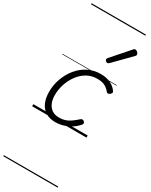

<svg xmlns="http://www.w3.org/2000/svg" viewBox="-359 -1055 1260 1600"><g transform="rotate(30 271.0 -255.0)"><path d="M234 19Q177 19 138.5 -5Q100 -29 81 -73Q62 -117 62 -175Q62 -241 84 -302.5Q106 -364 145.5 -413Q185 -462 240.5 -490.5Q296 -519 363 -519Q419 -519 459.5 -498.5Q500 -478 520 -447Q527 -438 524.5 -431Q522 -424 512 -415Q501 -407 493 -407.5Q485 -408 478 -416Q459 -440 432 -455Q405 -470 357 -470Q302 -470 258 -444.5Q214 -419 182.5 -376Q151 -333 134 -281.5Q117 -230 117 -176Q117 -134 130.5 -101Q144 -68 171.5 -49Q199 -30 241 -30Q272 -30 297.5 -38Q323 -46 348 -63.5Q373 -81 403 -108Q412 -115 420 -114Q428 -113 435 -107Q443 -100 444 -92Q445 -84 437 -75Q406 -40 370 -19.5Q334 1 299.5 10Q265 19 234 19ZM361 -625Q355 -625 346.5 -632Q338 -639 338 -646Q338 -650 339.5 -654Q341 -658 345 -663L489 -827Q495 -835 499.5 -837.5Q504 -840 509 -840Q516 -840 524 -835Q532 -830 537 -822.5Q542 -815 542 -808Q542 -803 540.5 -799.5Q539 -796 534 -792L379 -634Q369 -625 361 -625ZM0 471H523V481H0ZM0 -20H523V0H0ZM0 -505H523V-500H0ZM0 -991H523V-981H0Z"/></g></svg>

Font: Playwrite IE Guides
Style: Regular
Weight: 400
Designer: Veronika Burian, José Scaglione
Foundry: TypeTogether
Version: Version 1.003